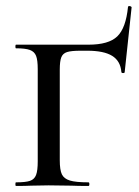

<svg xmlns="http://www.w3.org/2000/svg" viewBox="-20 -616 459 636"><path d="M33 -12Q65 -12 79.5 -17Q94 -22 99.5 -36.5Q105 -51 105 -81V-387Q105 -417 99.5 -431Q94 -445 79 -450.5Q64 -456 33 -456Q31 -456 31 -462Q31 -468 33 -468H273Q340 -468 368.5 -495.5Q397 -523 404 -593Q404 -596 409 -596Q411 -596 413.5 -594.5Q416 -593 416 -592L393 -377Q393 -374 387.5 -374Q382 -374 382 -378Q379 -414 351.5 -431Q324 -448 269 -448H247Q216 -448 202 -443.5Q188 -439 183 -426Q178 -413 178 -386V-85Q178 -53 185 -38.5Q192 -24 211.5 -18Q231 -12 273 -12Q276 -12 276 -6Q276 0 273 0Q237 0 217 -1L141 -2L83 -1Q66 0 33 0Q31 0 31 -6Q31 -12 33 -12Z"/></svg>

Font: Cormorant Unicase Medium
Style: Regular
Weight: 500
Designer: Christian Thalmann (Catharsis Fonts)
Foundry: Catharsis Fonts
Version: Version 4.000